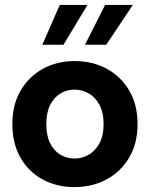

<svg xmlns="http://www.w3.org/2000/svg" viewBox="-20 -756 611 783"><path d="M283.9 7Q210.9 7 153.7 -24.2Q96.4 -55.5 63.4 -113.1Q30.4 -170.8 30.4 -250Q30.4 -329 64 -386.5Q97.6 -444 155.1 -475.5Q212.7 -507 283.9 -507Q357.3 -507 415.4 -475.5Q473.5 -444 507.2 -386.5Q541 -329 541 -250Q541 -171 506.7 -113.2Q472.5 -55.5 414.4 -24.2Q356.3 7 283.9 7ZM284.2 -109.5Q314.2 -109.5 341.1 -124.7Q368.1 -139.9 385.3 -171.2Q402.5 -202.5 402.5 -249.9Q402.5 -297.3 385.5 -328.5Q368.6 -359.7 341.6 -375.1Q314.7 -390.5 283.9 -390.5Q253.1 -390.5 226.9 -375.1Q200.8 -359.6 184.9 -328.6Q168.9 -297.6 168.9 -250Q168.9 -202.4 184.6 -171.4Q200.3 -140.4 226.4 -124.9Q252.6 -109.5 284.2 -109.5ZM326.5 -573.5 408.6 -735.8H521.5L413.3 -573.5ZM152.7 -573.5 223.7 -735.8H336.6L239 -573.5Z"/></svg>

Font: Envelope Sans Variable
Style: Regular
Weight: 500
Designer: Andreas Rasmussen / Norman Anderson
Foundry: mail.de GmbH
Version: Version 1.150